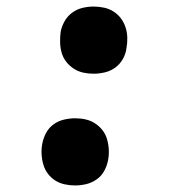

<svg xmlns="http://www.w3.org/2000/svg" viewBox="-20 -558 540 586"><path d="M266 -333Q249 -333 233.5 -336.5Q218 -340 205 -348.5Q192 -357 182.5 -369Q173 -381 168.5 -396Q164 -411 163.5 -427.5Q163 -444 165 -460Q168 -477 177 -493Q186 -509 200.5 -519.5Q215 -530 232 -534Q249 -538 266 -538Q282 -538 298 -534.5Q314 -531 327 -522.5Q340 -514 349 -502Q358 -490 363 -475Q368 -460 368.5 -443.5Q369 -427 366 -411Q364 -394 355 -378Q346 -362 331.5 -351.5Q317 -341 299.5 -337Q282 -333 266 -333ZM209 8Q193 8 177 4.5Q161 1 148 -7.5Q135 -16 126 -28Q117 -40 112.5 -55Q108 -70 107 -86.5Q106 -103 109 -119Q112 -136 120.5 -152Q129 -168 143.5 -178.5Q158 -189 175.5 -193Q193 -197 209 -197Q226 -197 241.5 -193.5Q257 -190 270 -181.5Q283 -173 292.5 -161Q302 -149 306.5 -134Q311 -119 312 -102.5Q313 -86 310 -70Q307 -53 298.5 -37Q290 -21 275 -10.5Q260 0 243 4Q226 8 209 8Z"/></svg>

Font: Iosevka Slab Extrabold
Style: Italic
Weight: 800
Italic angle: -9°
Monospace: yes
Designer: Belleve Invis
Foundry: Belleve Invis
Version: Version 11.1.0; ttfautohint (v1.8.3)